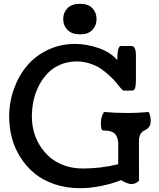

<svg xmlns="http://www.w3.org/2000/svg" viewBox="-20 -967 829 1000"><path d="M309.1 -867.7Q309.1 -901.4 331.5 -924.3Q354 -947.3 397.5 -947.3Q439.9 -947.3 461.4 -924.1Q482.9 -900.9 482.9 -867.7Q482.9 -835 461.4 -811.5Q439.9 -788.1 397.5 -788.1Q354 -788.1 331.5 -811.3Q309.1 -834.5 309.1 -867.7ZM703.6 -230.5 704.1 -25.9Q686.5 -8.3 664.6 -8.3Q659.2 -8.3 653.6 -9.5Q647.9 -10.7 641.6 -13.4Q635.3 -16.1 631.3 -17.8Q627.4 -19.5 619.9 -23.7Q612.3 -27.8 610.4 -28.8Q566.4 -10.7 508.1 1.2Q449.7 13.2 398.4 13.2Q325.2 13.2 263.7 -7.8Q202.1 -28.8 159.2 -64.5Q116.2 -100.1 86.2 -147.7Q56.2 -195.3 42 -248.5Q27.8 -301.8 27.8 -358.4Q27.8 -435.1 52.7 -504.4Q77.6 -573.7 121.6 -625.5Q165.5 -677.2 230.5 -707.8Q295.4 -738.3 370.6 -738.3Q430.2 -738.3 492.4 -717Q554.7 -695.8 590.8 -654.3Q590.8 -727.5 609.9 -727.5H664.6Q688 -727.5 688 -676.8V-556.2Q688 -528.3 685.3 -515.4Q682.6 -502.4 678.5 -499.3Q674.3 -496.1 664.6 -495.1H624Q620.1 -495.1 610.1 -506.3Q600.1 -517.6 586.9 -534.4Q573.7 -551.3 552.5 -571Q531.2 -590.8 507.3 -607.7Q483.4 -624.5 449.5 -635.7Q415.5 -647 378.9 -647Q333.5 -647 294.9 -630.6Q256.3 -614.3 229.5 -586.7Q202.6 -559.1 183.3 -522.2Q164.1 -485.4 155 -444.3Q146 -403.3 146 -360.4Q146 -319.3 156.5 -280.5Q167 -241.7 189 -207Q210.9 -172.4 241.9 -146.2Q272.9 -120.1 316.7 -104.7Q360.4 -89.4 411.6 -89.4Q505.9 -89.4 595.7 -111.8V-212.4Q595.7 -229 593.3 -240.5Q590.8 -252 583.7 -263.7Q576.7 -275.4 560.8 -281.2Q544.9 -287.1 521 -287.1Q511.7 -287.1 508.5 -295.4Q505.4 -303.7 505.4 -325.2Q505.4 -357.9 521.5 -383.8Q584.5 -378.4 645.5 -378.4Q670.4 -378.4 694.8 -379.6Q719.2 -380.9 734.9 -382.3Q750.5 -383.8 753.9 -383.8Q757.8 -379.9 761.5 -365.5Q765.1 -351.1 765.1 -339.8Q765.1 -320.8 758.8 -309.8Q752.4 -298.8 743.4 -293.9Q734.4 -289.1 725.3 -283.7Q716.3 -278.3 710 -265.4Q703.6 -252.4 703.6 -230.5Z"/></svg>

Font: Coustard
Style: Regular
Weight: 400
Foundry: vernon adams
Version: Version 1.000